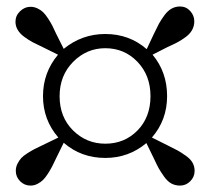

<svg xmlns="http://www.w3.org/2000/svg" viewBox="-20 -666 650 593"><path d="M449.2 -241.2 496.1 -217.8Q517.1 -207.5 527.8 -201.7Q538.6 -195.8 553.2 -185.5Q567.9 -175.3 574.5 -163.8Q581.1 -152.3 581.1 -138.2Q581.1 -119.6 567.6 -106.2Q554.2 -92.8 536.1 -92.8Q521.5 -92.8 509.5 -99.1Q497.6 -105.5 487.3 -119.9Q477.1 -134.3 470.9 -145Q464.8 -155.8 455.1 -176.8L432.1 -224.1Q377.4 -178.2 305.2 -178.2Q230.5 -178.2 176.8 -225.1L153.8 -178.2Q146.5 -162.6 141.4 -152.6Q136.2 -142.6 128.2 -129.9Q120.1 -117.2 112.8 -110.1Q105.5 -103 95.5 -97.9Q85.4 -92.8 74.2 -92.8Q55.7 -92.8 42.2 -106.2Q28.8 -119.6 28.8 -138.2Q28.8 -149.9 33.9 -160.2Q39.1 -170.4 45.4 -177.5Q51.8 -184.6 64.9 -192.9Q78.1 -201.2 86.7 -205.6Q95.2 -210 111.8 -217.8L160.2 -241.2Q112.8 -295.9 112.8 -369.1Q112.8 -441.9 159.2 -497.1L112.8 -520Q93.8 -528.8 81.3 -535.4Q68.8 -542 55.2 -552Q41.5 -562 34.7 -573.7Q27.8 -585.4 27.8 -599.1Q27.8 -617.7 42 -631.3Q56.2 -645 74.2 -645Q85.4 -645 95.7 -640.1Q106 -635.3 113.3 -628.2Q120.6 -621.1 128.7 -608.6Q136.7 -596.2 141.6 -586.7Q146.5 -577.1 153.8 -561L176.8 -515.1Q232.9 -561 305.2 -561Q379.4 -561 433.1 -514.2L455.1 -561Q464.8 -581.5 470.9 -592.8Q477.1 -604 487.5 -618.4Q498 -632.8 510 -639.4Q522 -646 536.1 -646Q554.7 -646 567.4 -632.1Q580.1 -618.2 580.1 -600.1Q580.1 -585.9 573.5 -573.7Q566.9 -561.5 553.7 -551.8Q540.5 -542 528.1 -535.4Q515.6 -528.8 496.1 -520L451.2 -497.1Q496.1 -443.4 496.1 -369.1Q496.1 -295.4 449.2 -241.2ZM305.2 -222.2Q364.7 -222.2 404.8 -263.2Q444.8 -304.2 444.8 -369.1Q444.8 -433.1 404.5 -475.1Q364.3 -517.1 305.2 -517.1Q247.6 -517.1 205.8 -474.9Q164.1 -432.6 164.1 -369.1Q164.1 -304.2 205.6 -263.2Q247.1 -222.2 305.2 -222.2Z"/></svg>

Font: Noto Serif JP Black
Style: Regular
Weight: 900
Designer: Ryoko NISHIZUKA  (kana & ideographs); Frank Grießhammer (Latin, Greek & Cyrillic); Wenlong ZHANG  (bopomofo); Sandoll Co
Foundry: Adobe Systems Incorporated
Version: Version 1.001;PS 1.001;hotconv 16.6.54;makeotf.lib2.5.65590